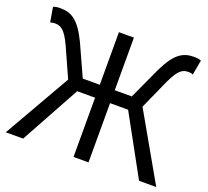

<svg xmlns="http://www.w3.org/2000/svg" viewBox="-126 -904 1151 1060"><g transform="rotate(20 449.0 -373.5)"><path d="M668 -391 746 -565C784 -647 809 -658 842 -658C849 -658 860 -657 868 -653L884 -740C873 -745 858 -747 844 -747C778 -747 733 -722 679 -611L593 -424H493V-733H405V-424H305L220 -611C166 -722 121 -747 55 -747C41 -747 25 -745 15 -740L30 -653C39 -657 50 -658 57 -658C89 -658 115 -647 153 -565L231 -391L7 0H109L300 -348H405V0H493V-348H599L790 0H891Z"/></g></svg>

Font: Noto Sans T Chinese Regular
Style: Regular
Weight: 400
Designer: Ryoko NISHIZUKA (kana & ideographs); Paul D. Hunt (Latin, Greek & Cyrillic); Wenlong ZHANG (bopomofo); Sandoll Communica
Foundry: Adobe Systems Incorporated
Version: Version 1.000;PS 1;hotconv 1.0.78;makeotf.lib2.5.61930